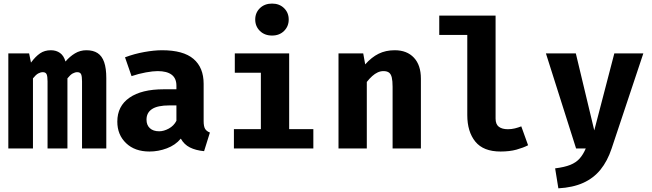

<svg xmlns="http://www.w3.org/2000/svg" viewBox="-20 -829 3640 1072"><path d="M462.5 -548.5Q500.5 -548.5 525 -532.5Q549.5 -516.5 561.5 -482.2Q573.5 -448 573.5 -393V0H438V-375Q438 -403 432.8 -414.5Q427.5 -426 411.5 -426Q399 -426 385.8 -418.8Q372.5 -411.5 356.5 -391.5V0H245.5V-375Q245.5 -403 240.2 -414.5Q235 -426 219 -426Q206.5 -426 193.2 -418.8Q180 -411.5 164 -391.5V0H26.5V-531H142.5L153 -479.5Q178 -513.5 203.5 -531Q229 -548.5 264 -548.5Q294 -548.5 315.2 -533.2Q336.5 -518 345.5 -485.5Q369.5 -513.5 398.5 -531Q427.5 -548.5 462.5 -548.5Z M1117 -153Q1117 -123 1125.2 -109.5Q1133.5 -96 1152 -89L1119.5 15Q1072.5 10.5 1040.2 -5.8Q1008 -22 989.5 -55Q959 -18.5 911.5 -0.8Q864 17 814.5 17Q732.5 17 683.8 -29.8Q635 -76.5 635 -150Q635 -236.5 702.8 -283.5Q770.5 -330.5 893.5 -330.5H965V-350.5Q965 -392 938.2 -412Q911.5 -432 860 -432Q834.5 -432 794.5 -424.8Q754.5 -417.5 714.5 -404L678 -509Q729.5 -528.5 785.2 -538.5Q841 -548.5 885 -548.5Q1003.5 -548.5 1060.2 -500.2Q1117 -452 1117 -361ZM869 -96Q894.5 -96 922.5 -111.2Q950.5 -126.5 965 -154.5V-240.5H926Q860 -240.5 829 -220.2Q798 -200 798 -161Q798 -130.5 816.8 -113.2Q835.5 -96 869 -96Z M1594.5 -531V-108H1729.5V0H1286V-108H1436.5V-423H1291V-531ZM1499 -809Q1540 -809 1566 -783.5Q1592 -758 1592 -720Q1592 -682 1566 -656.2Q1540 -630.5 1499 -630.5Q1457.5 -630.5 1431.2 -656.2Q1405 -682 1405 -720Q1405 -758 1431.2 -783.5Q1457.5 -809 1499 -809Z M1870 0V-531H2008L2019 -469.5Q2054.5 -509.5 2094 -529Q2133.5 -548.5 2184 -548.5Q2252 -548.5 2291 -507Q2330 -465.5 2330 -390V0H2172V-344.5Q2172 -377 2167.5 -396.2Q2163 -415.5 2151.8 -423.8Q2140.5 -432 2121 -432Q2104.5 -432 2088.8 -424.8Q2073 -417.5 2058 -404Q2043 -390.5 2028 -371.5V0Z M2747 -742V-167Q2747 -135 2765.2 -121.2Q2783.5 -107.5 2815.5 -107.5Q2836 -107.5 2855 -112.2Q2874 -117 2890.5 -123.5L2928.5 -18Q2901.5 -4 2863.5 6.5Q2825.5 17 2775 17Q2679 17 2634 -38.2Q2589 -93.5 2589 -186.5V-634H2432.5V-742Z M3572 -531 3395 0Q3371.5 70.5 3332.8 118.2Q3294 166 3236.2 192Q3178.5 218 3097.5 222.5L3079.5 111Q3132 104.5 3164.2 91.5Q3196.5 78.5 3216.2 56.2Q3236 34 3250.5 0H3196.5L3028 -531H3195L3298 -101L3410 -531Z"/></svg>

Font: Fira Code Light
Style: Bold
Weight: 700
Monospace: yes
Version: Version 5.002